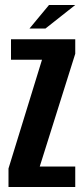

<svg xmlns="http://www.w3.org/2000/svg" viewBox="-20 -748 334 768"><path d="M14 0V-74L148 -509H24V-591H281V-533L139 -82H281V0ZM98 -634 176 -728H281L162 -634Z"/></svg>

Font: Alumni Sans Thin
Style: Bold
Weight: 700
Version: Version 1.018